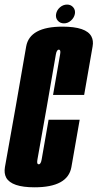

<svg xmlns="http://www.w3.org/2000/svg" viewBox="-48 -794 416 818"><path d="M99 4Q1.5 4 -21.5 -37Q-31.5 -55.5 -27 -82Q-11.5 -168.5 19 -340Q48.5 -511.5 63.5 -596Q78.5 -680.5 218.5 -680.5Q319.5 -680.5 341.5 -638.5Q351 -620.5 346.5 -596Q331.5 -511.5 310.5 -389.5H178Q204.5 -542 208 -562Q211 -578 206 -581.5Q204.5 -582.5 203 -582.5Q193.5 -582.5 190 -562.2Q186.5 -542 151.5 -340Q115 -135.5 111.5 -114.5Q108.5 -98 113.5 -95Q115 -94 117 -94Q126 -94 129.5 -114.8Q133 -135.5 159 -284H291.5Q271.5 -168.5 256.2 -82.2Q241 4 99 4ZM224.5 -694.5Q208 -694.5 198 -706.2Q188 -718 191 -734.5Q194 -751 207.5 -762.8Q221 -774.5 238 -774.5Q254 -774.5 264 -762.8Q274 -751 271 -734.5Q267.5 -718 254.2 -706.2Q241 -694.5 224.5 -694.5Z"/></svg>

Font: Anybody UltraCondensed Regular
Style: Bold Italic
Weight: 700
Width: 1
Italic angle: -10°
Designer: Tyler Finck
Foundry: Etcetera Type Company
Version: Version 1.010; ttfautohint (v1.8.3) -l 8 -r 50 -G 200 -x 14 